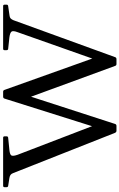

<svg xmlns="http://www.w3.org/2000/svg" viewBox="217 -1000 782 1257"><g transform="rotate(-90 608.5 -371.0)"><path d="M381 0Q373 0 368 -9L104 -677Q100 -688 92.5 -693.5Q85 -699 72 -701L21 -709Q12 -710 12 -720V-733Q12 -742 22 -742H336Q345 -742 345 -732V-719Q345 -710 335 -709L256 -701Q225 -698 219.5 -687.5Q214 -677 224 -648L439 -88L377 -51L592 -733Q595 -742 605 -742H637Q646 -742 649 -733L880 -86L818 -56L1027 -648Q1038 -677 1030.5 -687Q1023 -697 993 -701L918 -709Q909 -710 909 -720V-733Q909 -742 919 -742H1198Q1207 -742 1207 -732V-719Q1207 -710 1197 -709L1135 -700Q1123 -699 1116.5 -692.5Q1110 -686 1105 -674L863 -8Q860 0 850 0H818Q809 0 806 -9L585 -612L638 -663L426 -9Q423 0 413 0Z"/></g></svg>

Font: Hahmlet
Style: Regular
Weight: 400
Designer: Minjoo Ham & Mark Frömberg
Foundry: hypertype
Version: Version 1.002